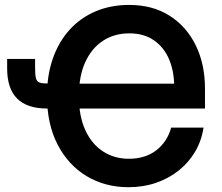

<svg xmlns="http://www.w3.org/2000/svg" viewBox="-20 -758 912 788"><path d="M507.3 10.3Q411.6 10.3 335.9 -34.9Q260.3 -80.1 216.6 -164.3Q172.9 -248.5 172.9 -364.7Q172.9 -450.2 197.3 -519Q221.7 -587.9 266.4 -636.7Q311 -685.5 373 -711.7Q435.1 -737.8 510.3 -737.8Q606 -737.8 675.5 -693.8Q745.1 -649.9 783.2 -572.3Q821.3 -494.6 821.3 -394V-312.5H265.1V-414.6H725.6L694.8 -403.8Q694.8 -464.8 674.3 -513.9Q653.8 -563 612.5 -592Q571.3 -621.1 510.7 -621.1Q449.2 -621.1 402.6 -590.6Q356 -560.1 329.8 -502.7Q303.7 -445.3 303.7 -363.8Q303.7 -282.2 329.8 -224.6Q356 -167 402.6 -136.7Q449.2 -106.4 508.8 -106.4Q543 -106.4 571 -115.2Q599.1 -124 621.1 -140.9Q643.1 -157.7 658.7 -181.2Q674.3 -204.6 682.6 -234.4H815.4Q807.1 -180.2 780.8 -135.5Q754.4 -90.8 713.4 -58.1Q672.4 -25.4 620.1 -7.6Q567.9 10.3 507.3 10.3ZM9.3 -516.1H124V-480.5Q124 -449.7 127.7 -436Q131.3 -422.4 143.8 -418.7Q156.2 -415 183.1 -415H210.9V-312.5H174.3Q91.3 -312.5 50.3 -353.5Q9.3 -394.5 9.3 -477.1Z"/></svg>

Font: Inter 18pt SemiBold
Style: Regular
Weight: 600
Designer: Rasmus Andersson
Foundry: rsms
Version: Version 4.001;git-66647c0bb